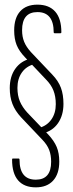

<svg xmlns="http://www.w3.org/2000/svg" viewBox="-20 -689 316 826"><path d="M163 -115 149 -139Q182 -148 201 -175Q220 -202 220 -241Q220 -274 210 -299.5Q200 -325 177 -348L89 -441Q62 -469 51.5 -495.5Q41 -522 41 -558Q41 -612 67 -640.5Q93 -669 141 -669Q191 -669 217.5 -639Q244 -609 244 -550Q244 -546 240 -546H215Q211 -546 211 -550Q211 -637 141 -637Q75 -637 75 -559Q75 -531 84 -509Q93 -487 113 -465L205 -368Q231 -341 242 -311.5Q253 -282 253 -242Q253 -193 229.5 -159Q206 -125 163 -115ZM134 117Q84 117 58 87Q32 57 32 -2Q32 -7 35 -7H60Q64 -7 64 -2Q64 84 134 84Q200 84 200 7Q200 -22 191.5 -44Q183 -66 163 -87L71 -184Q45 -212 33.5 -242Q22 -272 22 -310Q22 -360 46 -393.5Q70 -427 112 -437L127 -413Q93 -404 74 -377Q55 -350 55 -311Q55 -278 65.5 -253Q76 -228 98 -204L187 -111Q213 -83 224 -56.5Q235 -30 235 6Q235 59 208.5 88Q182 117 134 117Z"/></svg>

Font: Sofia Sans Extra Condensed ExtraLight
Style: Regular
Weight: 250
Designer: Botio Nikoltchev, Ani Petrova
Foundry: lettersoup
Version: Version 4.101